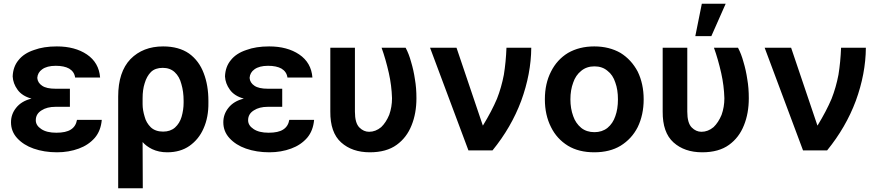

<svg xmlns="http://www.w3.org/2000/svg" viewBox="-20 -804 4715 1030"><path d="M278 -231Q232 -231 203 -212Q172 -193 172 -159Q172 -131 201 -112Q230 -92 282 -92Q334 -92 360 -109Q387 -126 393 -161H526Q521 -103 489 -65Q455 -26 403 -7Q349 13 286 13Q217 13 160 -7Q106 -26 72 -63Q39 -99 39 -148Q39 -191 66 -225Q95 -262 149 -275Q98 -289 74 -323Q50 -356 48 -394Q50 -446 79 -481Q108 -518 163 -536Q214 -555 285 -555Q382 -555 446 -512Q511 -468 517 -388H383Q379 -419 351 -436Q324 -451 279 -451Q232 -451 206 -432Q182 -415 180 -386Q182 -360 206 -344Q229 -328 278 -328H355V-285V-231Z M614 -286Q614 -418 680 -487Q747 -555 855 -555Q939 -555 994 -517Q1048 -478 1073 -411Q1098 -346 1098 -263V-253Q1099 -175 1072 -115Q1047 -57 996 -21Q947 13 877 13Q832 13 796 -4Q764 -20 745 -42L746 206H614ZM745 -245Q745 -214 756 -178Q764 -146 789 -121Q814 -98 855 -98Q894 -98 919 -120Q944 -143 954 -177Q965 -215 965 -253V-263Q965 -313 953 -353Q943 -393 917 -417Q892 -440 853 -440Q813 -440 790 -418Q767 -395 756 -357Q745 -323 745 -277Z M1417 -231Q1371 -231 1342 -212Q1311 -193 1311 -159Q1311 -131 1340 -112Q1369 -92 1421 -92Q1473 -92 1499 -109Q1526 -126 1532 -161H1665Q1660 -103 1628 -65Q1594 -26 1542 -7Q1488 13 1425 13Q1356 13 1299 -7Q1245 -26 1211 -63Q1178 -99 1178 -148Q1178 -191 1205 -225Q1234 -262 1288 -275Q1237 -289 1213 -323Q1189 -356 1187 -394Q1189 -446 1218 -481Q1247 -518 1302 -536Q1353 -555 1424 -555Q1521 -555 1585 -512Q1650 -468 1656 -388H1522Q1518 -419 1490 -436Q1463 -451 1418 -451Q1371 -451 1345 -432Q1321 -415 1319 -386Q1321 -360 1345 -344Q1368 -328 1417 -328H1494V-285V-231Z M1884 -205Q1884 -144 1908 -120Q1931 -97 1960 -97Q1995 -97 2025 -122Q2051 -147 2068 -188Q2083 -230 2083 -277Q2081 -345 2066 -412Q2049 -487 2027 -548H2156Q2174 -514 2185 -473Q2199 -427 2206 -378Q2214 -333 2214 -277Q2214 -196 2188 -132Q2162 -66 2108 -27Q2053 13 1964 13Q1869 13 1810 -40Q1751 -93 1752 -206V-548H1884Z M2429 -548 2570 -131H2571Q2618 -208 2646 -274Q2670 -335 2683 -403Q2694 -471 2697 -548H2830Q2829 -408 2776 -263Q2723 -121 2622 3H2493L2287 -548Z M3027 -22Q2967 -59 2936 -122Q2903 -187 2903 -271Q2903 -356 2936 -420Q2968 -484 3027 -520Q3088 -555 3168 -555Q3248 -555 3309 -520Q3367 -484 3401 -420Q3433 -354 3433 -271Q3433 -188 3401 -122Q3369 -59 3309 -22Q3251 13 3168 13Q3085 13 3027 -22ZM3239 -118Q3268 -142 3281 -181Q3295 -219 3295 -271Q3295 -323 3281 -361Q3268 -402 3239 -424Q3211 -448 3169 -448Q3127 -448 3098 -424Q3068 -400 3055 -361Q3040 -321 3040 -271Q3040 -222 3055 -181Q3068 -143 3098 -118Q3127 -95 3169 -95Q3210 -95 3239 -118Z M3667 -205Q3667 -144 3691 -120Q3714 -97 3743 -97Q3778 -97 3808 -122Q3834 -147 3851 -188Q3866 -230 3866 -277Q3864 -345 3849 -412Q3832 -487 3810 -548H3939Q3957 -514 3968 -473Q3982 -427 3989 -378Q3997 -333 3997 -277Q3997 -196 3971 -132Q3945 -66 3891 -27Q3836 13 3747 13Q3652 13 3593 -40Q3534 -93 3535 -206V-548H3667ZM3873 -784 3796 -610H3710L3745 -784Z M4224 -548 4365 -131H4366Q4413 -208 4441 -274Q4465 -335 4478 -403Q4489 -471 4492 -548H4625Q4624 -408 4571 -263Q4518 -121 4417 3H4288L4082 -548Z"/></svg>

Font: Sinter Bold
Style: Regular
Weight: 700
Foundry: Adobe & rsms
Version: Version 1.000